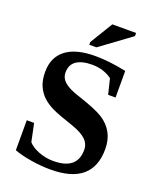

<svg xmlns="http://www.w3.org/2000/svg" viewBox="-157 -953 871 1057"><g transform="rotate(20 278.0 -424.0)"><path d="M53.2 -200.7H96.2L118.2 -95.7Q138.7 -71.8 180.2 -55.7Q221.7 -39.6 266.1 -39.6Q406.2 -39.6 406.2 -154.8Q406.2 -190.9 379.6 -215.8Q353 -240.7 295.9 -260.3Q211.9 -288.1 175 -305.4Q138.2 -322.8 112.8 -346.2Q87.4 -369.6 72.3 -403.1Q57.1 -436.5 57.1 -485.4Q57.1 -571.8 116 -616.9Q174.8 -662.1 288.1 -662.1Q370.1 -662.1 469.7 -641.1V-485.4H426.3L404.3 -575.2Q354.5 -611.3 288.1 -611.3Q228 -611.3 195.8 -589.1Q163.6 -566.9 163.6 -521Q163.6 -488.3 190.4 -465.1Q217.3 -441.9 274.4 -423.8Q386.2 -387.2 428 -360.1Q469.7 -333 491.7 -293Q513.7 -252.9 513.7 -198.7Q513.7 9.8 268.1 9.8Q211.9 9.8 153.6 0.2Q95.2 -9.3 53.2 -24.9ZM234.4 -709V-725.1L315.4 -857.9H454.6V-839.8L276.4 -709Z"/></g></svg>

Font: Liberation Serif
Style: Bold
Weight: 700
Designer: Steve Matteson
Foundry: Ascender Corporation
Version: Version 2.1.5